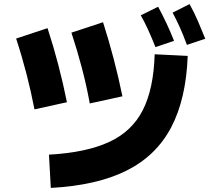

<svg xmlns="http://www.w3.org/2000/svg" viewBox="-20 -864 1040 941"><path d="M896 -644Q877 -696 860 -733Q843 -770 826 -802L909 -844Q932 -803 950.5 -759.5Q969 -716 986 -674ZM742 -633Q722 -683 705 -720Q688 -757 670 -789L755 -831Q777 -790 797 -747.5Q817 -705 833 -664ZM420 -357Q404 -445 381 -532Q358 -619 330 -704L485 -755Q542 -577 580 -392ZM149 -328Q132 -416 109.5 -503Q87 -590 59 -675L213 -726Q271 -548 308 -363ZM900 -590Q892 -378 818.5 -239Q745 -100 599.5 -27.5Q454 45 229 57L220 -106Q401 -116 513.5 -167.5Q626 -219 679.5 -323.5Q733 -428 738 -598Z"/></svg>

Font: Murecho ExtraBold
Style: Regular
Weight: 800
Designer: Neil Summerour
Foundry: Positype
Version: Version 1.010; ttfautohint (v1.8.3)